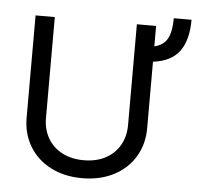

<svg xmlns="http://www.w3.org/2000/svg" viewBox="-53 -805 933 874"><g transform="rotate(5 413.0 -368.0)"><path d="M628.9 -543.5V-239.3Q628.9 -167 594.7 -109.6Q560.5 -52.2 498 -19.8Q435.5 12.7 353.5 12.7Q271.5 12.7 209 -19.8Q146.5 -52.2 112.3 -109.6Q78.1 -167 78.1 -239.3V-707H166V-246.1Q166 -194.8 188.7 -154.8Q211.4 -114.7 253.9 -92Q296.4 -69.3 353.5 -69.3Q411.1 -69.3 453.4 -92Q495.6 -114.7 518.3 -154.8Q541 -194.8 541 -246.1V-707H628.9V-613.8Q671.9 -624 689 -656.7Q706.1 -689.5 706.1 -749H787.1Q787.1 -656.2 749.5 -605Q711.9 -553.7 628.9 -543.5Z"/></g></svg>

Font: Pretendard JP
Style: Regular
Weight: 400
Designer: Base glyphs from Inter by Rasmus Andersson; Hangeul glyphs from Noto Sans CJK(Source Han Sans) by Jang Soo-young and Kan
Foundry: Kil Hyung-jin
Version: Version 1.309